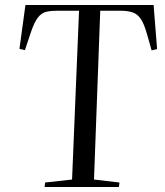

<svg xmlns="http://www.w3.org/2000/svg" viewBox="-20 -750 662 770"><path d="M161 -18 269 -30 297 -707H209Q184 -707 165 -702.5Q146 -698 131.5 -679Q117 -660 103 -618L80 -549L58 -554L82 -730H596L610 -553L588 -548L569 -615Q558 -654 545 -673.5Q532 -693 512.5 -700Q493 -707 462 -707H382L357 -30L459 -18L457 0H159Z"/></svg>

Font: Literata 72pt
Style: Italic
Weight: 400
Italic angle: -2°
Designer: Latin by Veronika Burian and Jose Scaglione. Greek by Irene Vlachou. Cyrillic by Vera Evstafieva
Foundry: TypeTogether
Version: Version 3.002